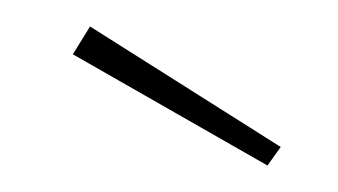

<svg xmlns="http://www.w3.org/2000/svg" viewBox="-20 -779 255 145"><path d="M48 -759 192 -668 182 -654 35 -738Z"/></svg>

Font: Fira Sans Extra Condensed Thin
Style: Regular
Weight: 250
Width: 1
Designer: Carrois Corporate & Edenspiekermann AG
Foundry: Carrois Corporate GbR & Edenspiekermann AG
Version: Version 4.203